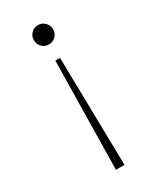

<svg xmlns="http://www.w3.org/2000/svg" viewBox="-181 -732 677 818"><g transform="rotate(-30 157.5 -323.0)"><path d="M155 -673Q175 -673 188.8 -659.2Q202.5 -645.5 202.5 -626Q202.5 -605.5 188.8 -591.8Q175 -578 155 -578Q135.5 -578 121.8 -591.8Q108 -605.5 108 -626Q108 -645.5 121.8 -659.2Q135.5 -673 155 -673ZM144 -505H167L177 27H135Z"/></g></svg>

Font: League Spartan ExtraLight
Style: Regular
Weight: 200
Foundry: The League of Moveable Type
Version: Version 2.002